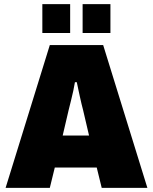

<svg xmlns="http://www.w3.org/2000/svg" viewBox="-20 -905 736 925"><path d="M7 0 220 -688H477L690 0H470L446 -98H244L220 0ZM282 -252H409L380 -376Q377 -387 373 -403.5Q369 -420 365 -438.5Q361 -457 357 -475.5Q353 -494 350 -509H341Q338 -490 333 -467Q328 -444 322 -420Q316 -396 311 -376ZM184 -746V-885H318V-746ZM378 -746V-885H512V-746Z"/></svg>

Font: Archivo SemiCondensed Black
Style: Regular
Weight: 900
Width: 4
Designer: Hector Gatti
Foundry: Omnibus-Type
Version: Version 2.001